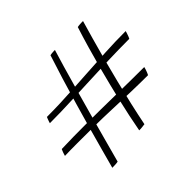

<svg xmlns="http://www.w3.org/2000/svg" viewBox="-174 -944 1148 1148"><g transform="rotate(-45 400.0 -370.0)"><path d="M90 -450Q91.5 -455.5 93.2 -460.8Q95 -466 96.8 -471Q98.5 -476 100.5 -480.8Q102.5 -485.5 104 -489Q162 -489 219.8 -491.2Q277.5 -493.5 335 -497Q392.5 -500.5 449.5 -504Q536.5 -509.5 624 -514.2Q711.5 -519 800 -519Q798.5 -513 796.5 -506.8Q794.5 -500.5 792.2 -494.2Q790 -488 787.8 -482.2Q785.5 -476.5 782.5 -471Q696.5 -471 599.2 -467.8Q502 -464.5 406 -460Q347.5 -457.5 291.5 -455Q235.5 -452.5 184.8 -451.2Q134 -450 90 -450ZM708 -238Q639.5 -238 564 -240.2Q488.5 -242.5 411.5 -245.5Q336.5 -248.5 262.5 -249Q188.5 -249.5 122.5 -249.5Q93.5 -249.5 66.8 -249.2Q40 -249 15.5 -248Q17 -253.5 18.8 -259Q20.5 -264.5 22.2 -269.5Q24 -274.5 26.2 -279.8Q28.5 -285 31 -290.5Q83.5 -292.5 135.8 -293Q188 -293.5 240 -293.5Q302 -293.5 363.8 -292.8Q425.5 -292 486 -291Q547 -290 607 -289.2Q667 -288.5 726.5 -288.5Q724.5 -280 722 -272.2Q719.5 -264.5 717 -258Q714.5 -251.5 712.2 -246.5Q710 -241.5 708 -238ZM165.5 2.5Q179 -47.5 197.5 -115.5Q216 -183.5 238 -262Q260 -340.5 284 -423Q308 -505.5 332.5 -585.2Q357 -665 380 -735Q387.5 -736.5 394.8 -737.2Q402 -738 408.5 -738.2Q415 -738.5 421 -738.5Q407.5 -696 388.5 -630.2Q369.5 -564.5 347 -485Q324.5 -405.5 301 -320.2Q277.5 -235 255.2 -153Q233 -71 214 -1Q209 0 203 0.8Q197 1.5 190.5 1.8Q184 2 177.8 2.2Q171.5 2.5 165.5 2.5ZM437.5 -42Q456.5 -145 482 -253.2Q507.5 -361.5 535 -465.5Q554.5 -538.5 574.5 -607.5Q594.5 -676.5 614.5 -738.5Q620 -739.5 625.2 -740.2Q630.5 -741 636 -741.2Q641.5 -741.5 648 -741.8Q654.5 -742 662 -742Q646.5 -689 628.5 -625.5Q610.5 -562 592 -493Q572.5 -419 553 -341.8Q533.5 -264.5 516.2 -189.2Q499 -114 485.5 -46Q480.5 -45.5 475 -44.8Q469.5 -44 463.2 -43.2Q457 -42.5 450.5 -42.2Q444 -42 437.5 -42Z"/></g></svg>

Font: Grandstander Thin
Style: Italic
Weight: 100
Italic angle: -15°
Designer: Tyler Finck
Foundry: Etcetera Type Co
Version: Version 1.200